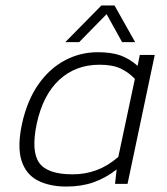

<svg xmlns="http://www.w3.org/2000/svg" viewBox="-20 -676 615 706"><path d="M220 -521 353 -656H401L477 -521H429L372 -624L271 -521ZM224 10Q162 10 118.5 -12.5Q75 -35 59 -86Q43 -137 61 -221Q80 -307 121 -365.5Q162 -424 218.5 -454Q275 -484 339 -484Q389 -484 422 -472.5Q455 -461 486 -434L494 -474H549L449 0H403L409 -53Q368 -21 323.5 -5.5Q279 10 224 10ZM247 -35Q294 -35 335.5 -50.5Q377 -66 415 -99L476 -386Q453 -410 423.5 -424Q394 -438 346 -438Q258 -438 198 -382.5Q138 -327 115 -221Q94 -120 124 -77.5Q154 -35 247 -35Z"/></svg>

Font: Kanit ExtraLight
Style: Italic
Weight: 275
Italic angle: -12°
Designer: Katatrad Team
Foundry: CadsonDemak
Version: Version 2.000; ttfautohint (v1.8.3)